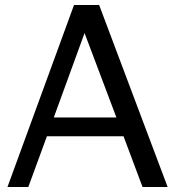

<svg xmlns="http://www.w3.org/2000/svg" viewBox="-20 -745 698 765"><path d="M647.9 0H547.9L472.2 -202.1H167L92.8 0H9.8L274.9 -725.1H375ZM443.8 -276.9 316.9 -613.3 194.3 -276.9Z"/></svg>

Font: Aurulent Sans
Style: Regular
Weight: 400
Version: Version 2007.05.04